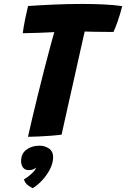

<svg xmlns="http://www.w3.org/2000/svg" viewBox="-20 -687 640 974"><path d="M95.5 -518.5Q96.5 -529.5 100 -549.5Q103.5 -569.5 108 -592Q112.5 -614.5 116.8 -632.2Q121 -650 122.5 -656.5Q180 -660.5 252.5 -663.8Q325 -667 398.5 -667Q454 -667 506 -664.5Q558 -662 600 -656Q589.5 -614.5 577 -578.8Q564.5 -543 555.5 -525Q543 -525 516 -525.2Q489 -525.5 459.8 -525.8Q430.5 -526 409.5 -527Q404.5 -505 394.5 -460.5Q384.5 -416 371.8 -359Q359 -302 345.8 -242.8Q332.5 -183.5 320.8 -131.5Q309 -79.5 301.5 -45Q294 -10.5 292.5 -4Q271.5 -1 238.8 1.5Q206 4 173.8 5.5Q141.5 7 122 7Q130 -29.5 143 -85Q156 -140.5 171.8 -204.2Q187.5 -268 203.5 -330.8Q219.5 -393.5 233.5 -445Q239.5 -468 245.2 -488Q251 -508 255.5 -524Q220 -522 176 -520.5Q132 -519 95.5 -518.5ZM146 267.5Q140 265 123.8 254.2Q107.5 243.5 101.5 223Q111 218 124.8 207.2Q138.5 196.5 149.5 185Q160.5 173.5 161.5 166.5Q162.5 164.5 162.5 163Q157.5 168.5 148.5 172.2Q139.5 176 126 176Q106 176 96.5 162.5Q87 149 87 130Q87 92.5 114.2 72.2Q141.5 52 180.5 52Q207.5 52 228.5 66.5Q249.5 81 249.5 110.5Q249.5 138.5 234.8 168.8Q220 199 196.2 225.2Q172.5 251.5 146 267.5Z"/></svg>

Font: Grandstander
Style: Bold Italic
Weight: 700
Italic angle: -15°
Designer: Tyler Finck
Foundry: Etcetera Type Co
Version: Version 1.200; ttfautohint (v1.8.3)